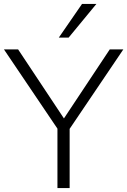

<svg xmlns="http://www.w3.org/2000/svg" viewBox="-25 -956 647 976"><path d="M267 0V-302L-5 -705H67L300 -354L533 -705H602L329 -301V0ZM274 -765 392 -936H465L324 -765Z"/></svg>

Font: Mulish Light
Style: Regular
Weight: 300
Designer: Vernon Adams
Foundry: Vernon Adams
Version: Version 3.603; ttfautohint (v1.8.3)